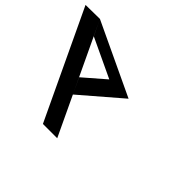

<svg xmlns="http://www.w3.org/2000/svg" viewBox="-420 -943 1178 1178"><g transform="rotate(45 169.5 -353.5)"><path d="M62.1 -259.6 -148.5 -705 -271.8 -703.3 59.7 -2H183.8ZM62.1 -259.6 321.9 -483.1 -148.5 -705 -99.9 -603 154.5 -483.1 14.2 -361.6Z"/></g></svg>

Font: Hussar
Style: BdOpOblFive
Weight: 700
Foundry: Cannot Into Space Fonts
Version: Version 2.00